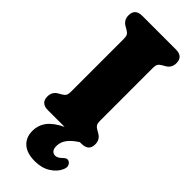

<svg xmlns="http://www.w3.org/2000/svg" viewBox="-300 -734 1007 1007"><g transform="rotate(45 203.0 -231.0)"><path d="M310.5 -153Q310.5 -136.5 315.5 -127.2Q320.5 -118 334.5 -110L349.5 -101.5Q380.5 -84.5 380.5 -49Q380.5 0 327 0H315Q277 24.5 259.5 48.8Q242 73 242 102Q242 122 250.8 132Q259.5 142 273.5 142Q290.5 142 308.5 124Q317 115.5 324.2 111.8Q331.5 108 341 111Q351 114.5 357.5 127.5Q364 140.5 354 162Q340 193.5 304.5 215.8Q269 238 218.5 238Q159 238 128 210Q97 182 97 134.5Q97 92 121.8 59.2Q146.5 26.5 202 0H78.5Q25 0 25 -49Q25 -84.5 56 -101.5L71 -110Q85 -118 90 -127.2Q95 -136.5 95 -153V-547Q95 -563.5 90 -572.8Q85 -582 71 -590L56 -598.5Q25 -615.5 25 -651Q25 -700 78.5 -700H327Q380.5 -700 380.5 -651Q380.5 -615.5 349.5 -598.5L334.5 -590Q320.5 -582 315.5 -572.8Q310.5 -563.5 310.5 -547Z"/></g></svg>

Font: Fraunces 144pt SuperSoft Black
Style: Regular
Weight: 900
Version: Version 1.000;[b76b70a41]